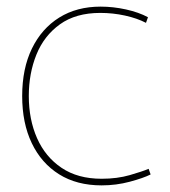

<svg xmlns="http://www.w3.org/2000/svg" viewBox="-20 -550 513 580"><path d="M287 10Q212 10 158.5 -23.5Q105 -57 76 -117.5Q47 -178 47 -260Q47 -343 76.5 -403.5Q106 -464 159 -497Q212 -530 284 -530Q322 -530 360.5 -521.5Q399 -513 427 -498L421 -481Q394 -495 357.5 -503Q321 -511 283 -511Q209 -511 161 -476.5Q113 -442 90 -385Q67 -328 67 -260Q67 -189 92 -132.5Q117 -76 166 -43Q215 -10 287 -10Q334 -10 372 -21Q410 -32 429 -40L435 -23Q413 -12 372 -1Q331 10 287 10Z"/></svg>

Font: Murecho Thin
Style: Regular
Weight: 100
Designer: Neil Summerour
Foundry: Positype
Version: Version 1.010